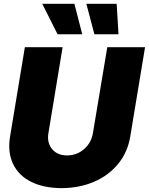

<svg xmlns="http://www.w3.org/2000/svg" viewBox="-20 -974 778 1003"><path d="M540.5 -727.5H737.8L660.6 -261.7Q647 -178.7 597.2 -117.9Q547.4 -57.1 471.2 -24.4Q395 8.3 301.3 8.8Q207.5 8.3 142.3 -24.4Q77.1 -57.1 48.1 -117.9Q19 -178.7 32.7 -261.7L109.9 -727.5H307.1L232.9 -278.3Q224.6 -228 252.2 -195.1Q279.8 -162.1 330.6 -162.1Q381.3 -162.1 419.2 -195.1Q457 -228 465.3 -278.3ZM280.8 -794.9 200.7 -954.1H368.7L409.7 -794.9ZM473.1 -794.9 431.2 -954.1H589.4L599.1 -794.9Z"/></svg>

Font: Inter Tight Black
Style: Italic
Weight: 900
Italic angle: -9.39999°
Designer: Rasmus Andersson
Foundry: rsms
Version: Version 3.004; ttfautohint (v1.8.4.7-5d5b)